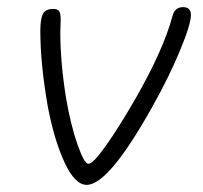

<svg xmlns="http://www.w3.org/2000/svg" viewBox="-20 -526 568 538"><path d="M114 -227Q93 -347 93 -440Q93 -472 100 -486.5Q107 -501 129 -501Q142 -501 146 -494.5Q150 -488 150 -471L149 -435Q149 -352 165 -252Q178 -176 197 -121.5Q216 -67 228 -67Q241 -67 278 -119.5Q315 -172 361 -252Q438 -387 463 -480Q469 -506 493 -506Q515 -506 515 -484Q515 -458 484 -383.5Q453 -309 408 -229Q285 -8 223 -8Q190 -8 161 -70.5Q132 -133 114 -227Z"/></svg>

Font: Mali Light
Style: Italic
Weight: 300
Italic angle: -10°
Version: Version 1.000; ttfautohint (v1.6)